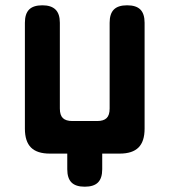

<svg xmlns="http://www.w3.org/2000/svg" viewBox="-20 -580 640 725"><path d="M234 0H168Q120 0 97 -23Q74 -46 74 -94V-494Q74 -528 90 -544Q106 -560 140 -560Q173 -560 189.5 -544Q206 -528 206 -494V-170Q206 -145 217.5 -134Q229 -123 253 -123H347Q371 -123 382.5 -134Q394 -145 394 -170V-494Q394 -528 410 -544Q426 -560 460 -560Q494 -560 510 -544Q526 -528 526 -494V-94Q526 -46 503 -23Q480 0 432 0H366V59Q366 93 350 109Q334 125 300 125Q266 125 250 109Q234 93 234 59Z"/></svg>

Font: Maple Mono
Style: Bold
Weight: 700
Monospace: yes
Designer: subframe7536
Version: Version 7.200